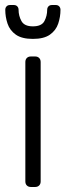

<svg xmlns="http://www.w3.org/2000/svg" viewBox="-20 -745 263 765"><path d="M103 0Q93 0 87 -6Q81 -12 81 -22V-498Q81 -508 87 -514Q93 -520 103 -520H120Q130 -520 136 -514Q142 -508 142 -498V-22Q142 -12 136 -6Q130 0 120 0ZM111 -590Q67 -590 43 -607Q19 -624 10 -651Q1 -678 1 -706Q1 -714 6 -719.5Q11 -725 20 -725H35Q44 -725 49 -719.5Q54 -714 54 -706Q54 -682 65.5 -661Q77 -640 111 -640Q146 -640 157 -661Q168 -682 168 -706Q168 -714 173 -719.5Q178 -725 187 -725H202Q211 -725 216 -719.5Q221 -714 221 -706Q221 -678 212 -651Q203 -624 179 -607Q155 -590 111 -590Z"/></svg>

Font: Rubik Light Light
Style: Regular
Weight: 300
Version: Version 2.101